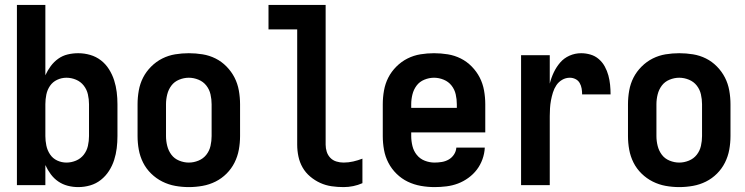

<svg xmlns="http://www.w3.org/2000/svg" viewBox="-20 -755 3040 783"><path d="M299 8Q324 8 348 1Q372 -6 391.5 -21.5Q411 -37 424.5 -58Q438 -79 445.5 -102.5Q453 -126 456 -150.5Q459 -175 459 -200V-330Q459 -355 456 -379.5Q453 -404 445.5 -427.5Q438 -451 424.5 -472.5Q411 -494 391.5 -509Q372 -524 348 -531Q324 -538 299 -538Q277 -538 256 -533Q235 -528 217.5 -515.5Q200 -503 187 -485.5Q174 -468 165 -448V-735H49V0H165V-82Q174 -62 187 -44.5Q200 -27 217.5 -15Q235 -3 256 2.5Q277 8 299 8ZM251 -92Q231 -92 213 -100.5Q195 -109 184 -125.5Q173 -142 169 -161.5Q165 -181 165 -200V-330Q165 -350 169 -369.5Q173 -389 184 -405Q195 -421 213 -429.5Q231 -438 251 -438Q271 -438 290 -430Q309 -422 321.5 -406Q334 -390 338.5 -370Q343 -350 343 -330V-200Q343 -180 338.5 -160Q334 -140 321.5 -124Q309 -108 290 -100Q271 -92 251 -92Z M750 8Q778 8 806 3Q834 -2 859 -14.5Q884 -27 904 -47Q924 -67 936.5 -92Q949 -117 954 -144.5Q959 -172 959 -200V-330Q959 -358 954 -386Q949 -414 936.5 -438.5Q924 -463 904 -483.5Q884 -504 859 -516.5Q834 -529 806 -533.5Q778 -538 750 -538Q722 -538 694.5 -533.5Q667 -529 642 -516.5Q617 -504 596.5 -483.5Q576 -463 563.5 -438.5Q551 -414 546 -386Q541 -358 541 -330V-200Q541 -172 546 -144.5Q551 -117 563.5 -92Q576 -67 596.5 -47Q617 -27 642 -14.5Q667 -2 694.5 3Q722 8 750 8ZM750 -92Q730 -92 710.5 -100Q691 -108 679 -124Q667 -140 662 -160Q657 -180 657 -200V-330Q657 -350 662 -370Q667 -390 679 -406Q691 -422 710.5 -430Q730 -438 750 -438Q770 -438 789.5 -430Q809 -422 821.5 -406Q834 -390 838.5 -370Q843 -350 843 -330V-200Q843 -180 838.5 -160Q834 -140 821.5 -124Q809 -108 789.5 -100Q770 -92 750 -92Z M1381 8Q1401 8 1420.5 4Q1440 0 1458 -8V-108Q1440 -101 1420.5 -96.5Q1401 -92 1381 -92Q1366 -92 1351.5 -96.5Q1337 -101 1327 -111.5Q1317 -122 1312.5 -136Q1308 -150 1308 -165V-735H1075V-635H1192V-165Q1192 -141 1197 -117Q1202 -93 1214 -72Q1226 -51 1245 -35Q1264 -19 1286 -9Q1308 1 1332 4.5Q1356 8 1381 8Z M1752 8Q1776 8 1800.5 5Q1825 2 1847.5 -6.5Q1870 -15 1890 -29.5Q1910 -44 1924.5 -63Q1939 -82 1947.5 -105.5Q1956 -129 1957 -153H1841Q1840 -138 1831.5 -125Q1823 -112 1810 -104.5Q1797 -97 1782 -94.5Q1767 -92 1752 -92Q1732 -92 1712.5 -99.5Q1693 -107 1680 -123Q1667 -139 1662 -159.5Q1657 -180 1657 -200V-215H1959V-330Q1959 -358 1954 -386Q1949 -414 1936.5 -438.5Q1924 -463 1904 -483.5Q1884 -504 1859 -516.5Q1834 -529 1806 -533.5Q1778 -538 1750 -538Q1722 -538 1694.5 -533.5Q1667 -529 1642 -516.5Q1617 -504 1596.5 -483.5Q1576 -463 1563.5 -438.5Q1551 -414 1546 -386Q1541 -358 1541 -330V-200Q1541 -172 1546 -144Q1551 -116 1564 -91Q1577 -66 1597.5 -46Q1618 -26 1643 -14Q1668 -2 1696 3Q1724 8 1752 8ZM1843 -315H1657V-330Q1657 -350 1662 -370Q1667 -390 1679 -406Q1691 -422 1710.5 -430Q1730 -438 1750 -438Q1770 -438 1789.5 -430Q1809 -422 1821.5 -406Q1834 -390 1838.5 -370Q1843 -350 1843 -330Z M2105 0H2222V-281Q2222 -297 2223 -313.5Q2224 -330 2227 -346Q2230 -362 2235 -378Q2240 -394 2249 -407.5Q2258 -421 2272.5 -429.5Q2287 -438 2304 -438Q2316 -438 2327 -432.5Q2338 -427 2344 -416.5Q2350 -406 2352 -394Q2354 -382 2354 -370H2470Q2470 -390 2468 -409.5Q2466 -429 2461 -447.5Q2456 -466 2446.5 -483.5Q2437 -501 2422 -514Q2407 -527 2388 -532.5Q2369 -538 2350 -538Q2325 -538 2302.5 -528Q2280 -518 2264.5 -500Q2249 -482 2238.5 -460Q2228 -438 2222 -414V-530H2105Z M2750 8Q2778 8 2806 3Q2834 -2 2859 -14.5Q2884 -27 2904 -47Q2924 -67 2936.5 -92Q2949 -117 2954 -144.5Q2959 -172 2959 -200V-330Q2959 -358 2954 -386Q2949 -414 2936.5 -438.5Q2924 -463 2904 -483.5Q2884 -504 2859 -516.5Q2834 -529 2806 -533.5Q2778 -538 2750 -538Q2722 -538 2694.5 -533.5Q2667 -529 2642 -516.5Q2617 -504 2596.5 -483.5Q2576 -463 2563.5 -438.5Q2551 -414 2546 -386Q2541 -358 2541 -330V-200Q2541 -172 2546 -144.5Q2551 -117 2563.5 -92Q2576 -67 2596.5 -47Q2617 -27 2642 -14.5Q2667 -2 2694.5 3Q2722 8 2750 8ZM2750 -92Q2730 -92 2710.5 -100Q2691 -108 2679 -124Q2667 -140 2662 -160Q2657 -180 2657 -200V-330Q2657 -350 2662 -370Q2667 -390 2679 -406Q2691 -422 2710.5 -430Q2730 -438 2750 -438Q2770 -438 2789.5 -430Q2809 -422 2821.5 -406Q2834 -390 2838.5 -370Q2843 -350 2843 -330V-200Q2843 -180 2838.5 -160Q2834 -140 2821.5 -124Q2809 -108 2789.5 -100Q2770 -92 2750 -92Z"/></svg>

Font: Iosevka SS09
Style: Bold
Weight: 700
Monospace: yes
Designer: Belleve Invis
Foundry: Belleve Invis
Version: Version 5.2.1; ttfautohint (v1.8.3)